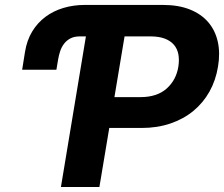

<svg xmlns="http://www.w3.org/2000/svg" viewBox="-20 -747 895 767"><path d="M79.9 -539.8Q87.4 -586.3 108.7 -621.3Q130 -656.2 161.8 -679.9Q193.5 -703.5 233.7 -715.4Q273.8 -727.3 318.9 -727.3H631Q692.8 -727.3 738.3 -709.2Q783.7 -691.1 811.8 -658.4Q839.8 -625.7 850 -580.4Q860.1 -535.2 850.9 -480.8Q842 -426.1 816.8 -381Q791.5 -335.9 752.1 -303.6Q712.7 -271.3 660.5 -253.6Q608.3 -235.8 545.5 -235.8H416.5L377.1 0H223.4L323.2 -601.6H299Q276.6 -601.6 261.4 -593.6Q246.1 -585.6 236.2 -572.6Q226.2 -559.7 220.7 -543.5Q215.2 -527.3 212.4 -510.7L205.3 -468.4H68.5ZM540.8 -359Q607.2 -359 645.6 -393.1Q683.9 -427.2 692.5 -480.8Q696.7 -508.2 692.5 -530.4Q688.2 -552.6 674.5 -568.4Q660.9 -584.2 637.8 -592.9Q614.7 -601.6 581.3 -601.6H477.6L437.1 -359Z"/></svg>

Font: Inter P
Style: Bold Italic
Weight: 700
Italic angle: 9.39999°
Designer: Rasmus Andersson
Foundry: rsms
Version: Version 3.018;git-588b23468